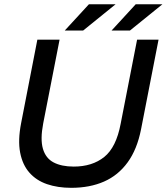

<svg xmlns="http://www.w3.org/2000/svg" viewBox="-20 -890 798 920"><path d="M321.3 10Q256.7 10 205.3 -7.6Q153.9 -25.3 120.9 -62.8Q87.8 -100.3 76.5 -159Q65.3 -217.7 81 -298.9L159 -700H265.5L187 -298.6Q172.4 -222.8 185.7 -177.1Q199.1 -131.4 237.1 -111.6Q275.1 -91.8 333.2 -91.8Q422.1 -91.8 479.5 -137.9Q536.9 -184 558.1 -296.7L636.9 -700H739.7L656 -271.1Q637 -174.3 591.6 -112Q546.3 -49.7 478.3 -19.9Q410.2 10 321.3 10ZM290.3 -743.7 406.2 -869.7H534.1L378.4 -743.7ZM514.6 -743.7 630.4 -869.7H758.4L602.7 -743.7Z"/></svg>

Font: REM Medium
Style: Italic
Weight: 500
Italic angle: -11°
Designer: Octavio Pardo
Foundry: Ashler Design
Version: Version 1.005;gftools[0.9.28]